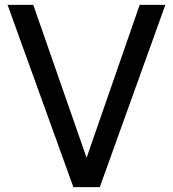

<svg xmlns="http://www.w3.org/2000/svg" viewBox="-20 -765 707 785"><path d="M11 -745H116L334 -120L551 -745H656L388 0H280Z"/></svg>

Font: Evergrow Sans 
Style: Medium
Weight: 500
Foundry: 10Web
Version: Version 1.000